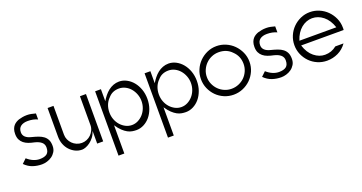

<svg xmlns="http://www.w3.org/2000/svg" viewBox="-36 -1001 3224 1711"><g transform="rotate(-20 1575.5 -145.5)"><path d="M86 -97Q114 -72 144 -59.5Q174 -47 203 -47Q248 -47 271 -64.5Q294 -82 294 -125Q294 -155 272.5 -174Q251 -193 210 -203Q180 -209 155 -218Q130 -227 111.5 -242Q93 -257 82.5 -278.5Q72 -300 72 -332Q72 -359 79 -378Q86 -397 97 -409.5Q108 -422 121.5 -430Q135 -438 149 -443Q166 -448 185.5 -451.5Q205 -455 228 -455Q248 -455 268 -451Q288 -447 309 -441V-384Q268 -403 216 -403Q174 -403 149.5 -384.5Q125 -366 125 -328Q125 -274 202 -256Q234 -248 261 -238.5Q288 -229 308 -214Q328 -199 339 -176.5Q350 -154 350 -119Q350 -87 336 -64Q322 -41 301 -26Q280 -11 254.5 -3.5Q229 4 206 4Q162 4 121 -9.5Q80 -23 45 -58Z M730 -2V-122Q720 -90 702 -66.5Q684 -43 663 -27.5Q642 -12 621.5 -4.5Q601 3 587 3Q552 3 522.5 -11.5Q493 -26 470.5 -50.5Q448 -75 435.5 -108Q423 -141 423 -178V-451H479V-178Q479 -153 489 -130.5Q499 -108 516 -91Q533 -74 556 -64Q579 -54 605 -54Q629 -54 652 -63.5Q675 -73 692 -90Q709 -107 719.5 -129.5Q730 -152 730 -178V-451H787V-2Z M872 -446H927V-332Q941 -356 959 -378.5Q977 -401 998.5 -418Q1020 -435 1046 -445Q1072 -455 1101 -455Q1138 -455 1172 -437Q1206 -419 1231.5 -388Q1257 -357 1272 -315Q1287 -273 1287 -224Q1287 -175 1272 -133Q1257 -91 1231.5 -60.5Q1206 -30 1172 -12.5Q1138 5 1101 5Q1082 5 1061 1.5Q1040 -2 1018.5 -13.5Q997 -25 974 -46.5Q951 -68 927 -104V164H872ZM974 -349Q927 -299 927 -224Q927 -189 939 -157.5Q951 -126 972 -102.5Q993 -79 1020.5 -65Q1048 -51 1079 -51Q1110 -51 1137.5 -65Q1165 -79 1186 -102.5Q1207 -126 1219 -157.5Q1231 -189 1231 -224Q1231 -258 1219 -289.5Q1207 -321 1186.5 -345Q1166 -369 1138 -383Q1110 -397 1079 -397Q1047 -397 1021 -385.5Q995 -374 974 -348Z M1341 -446H1396V-332Q1410 -356 1428 -378.5Q1446 -401 1467.5 -418Q1489 -435 1515 -445Q1541 -455 1570 -455Q1607 -455 1641 -437Q1675 -419 1700.5 -388Q1726 -357 1741 -315Q1756 -273 1756 -224Q1756 -175 1741 -133Q1726 -91 1700.5 -60.5Q1675 -30 1641 -12.5Q1607 5 1570 5Q1551 5 1530 1.5Q1509 -2 1487.5 -13.5Q1466 -25 1443 -46.5Q1420 -68 1396 -104V164H1341ZM1443 -349Q1396 -299 1396 -224Q1396 -189 1408 -157.5Q1420 -126 1441 -102.5Q1462 -79 1489.5 -65Q1517 -51 1548 -51Q1579 -51 1606.5 -65Q1634 -79 1655 -102.5Q1676 -126 1688 -157.5Q1700 -189 1700 -224Q1700 -258 1688 -289.5Q1676 -321 1655.5 -345Q1635 -369 1607 -383Q1579 -397 1548 -397Q1516 -397 1490 -385.5Q1464 -374 1443 -348Z M2024 -455Q2070 -455 2112 -437Q2154 -419 2185.5 -387.5Q2217 -356 2236 -314Q2255 -272 2255 -224Q2255 -176 2236.5 -134.5Q2218 -93 2186.5 -62Q2155 -31 2113 -13Q2071 5 2024 5Q1977 5 1935 -13Q1893 -31 1862 -62.5Q1831 -94 1813 -135.5Q1795 -177 1795 -224Q1795 -271 1813 -313Q1831 -355 1862.5 -386.5Q1894 -418 1935.5 -436.5Q1977 -455 2024 -455ZM2147 -347Q2100 -397 2024 -397Q1989 -397 1957.5 -383.5Q1926 -370 1902.5 -346.5Q1879 -323 1865 -291.5Q1851 -260 1851 -224Q1851 -188 1865 -156.5Q1879 -125 1902.5 -101.5Q1926 -78 1957.5 -64.5Q1989 -51 2024 -51Q2060 -51 2092 -64.5Q2124 -78 2147.5 -101Q2171 -124 2185 -156Q2199 -188 2199 -224Q2199 -298 2147 -347Z M2355 -97Q2383 -72 2413 -59.5Q2443 -47 2472 -47Q2517 -47 2540 -64.5Q2563 -82 2563 -125Q2563 -155 2541.5 -174Q2520 -193 2479 -203Q2449 -209 2424 -218Q2399 -227 2380.5 -242Q2362 -257 2351.5 -278.5Q2341 -300 2341 -332Q2341 -359 2348 -378Q2355 -397 2366 -409.5Q2377 -422 2390.5 -430Q2404 -438 2418 -443Q2435 -448 2454.5 -451.5Q2474 -455 2497 -455Q2517 -455 2537 -451Q2557 -447 2578 -441V-384Q2537 -403 2485 -403Q2443 -403 2418.5 -384.5Q2394 -366 2394 -328Q2394 -274 2471 -256Q2503 -248 2530 -238.5Q2557 -229 2577 -214Q2597 -199 2608 -176.5Q2619 -154 2619 -119Q2619 -87 2605 -64Q2591 -41 2570 -26Q2549 -11 2523.5 -3.5Q2498 4 2475 4Q2431 4 2390 -9.5Q2349 -23 2314 -58Z M2910 -455Q2956 -455 2998 -437Q3040 -419 3071.5 -387.5Q3103 -356 3122 -314Q3141 -272 3141 -224Q3141 -219 3141 -213Q3141 -207 3140 -202H2737Q2760 -128 2808 -89.5Q2856 -51 2910 -51Q2973 -51 3020 -90H3098Q3064 -42 3014.5 -18.5Q2965 5 2910 5Q2863 5 2821 -13Q2779 -31 2748 -62.5Q2717 -94 2699 -135.5Q2681 -177 2681 -224Q2681 -271 2699 -313Q2717 -355 2748.5 -386.5Q2780 -418 2821.5 -436.5Q2863 -455 2910 -455ZM3087 -247Q3063 -320 3015 -358.5Q2967 -397 2910 -397Q2883 -397 2856.5 -387Q2830 -377 2807 -358Q2784 -339 2766 -311Q2748 -283 2737 -247Z"/></g></svg>

Font: Fundamental  Brigade Scvhlank
Style: Regular
Weight: 100
Designer: Peter Wiegel, original typeface by Arno Drescher 1935
Foundry: Peter Wiegel
Version: Version 0.000 2012 initial release